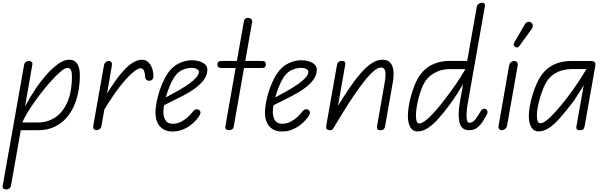

<svg xmlns="http://www.w3.org/2000/svg" viewBox="-62 -992 4609 1463"><path d="M-15.5 451.5Q-28 451.5 -35.8 445.2Q-43.5 439 -41.5 424L121.5 -497.5Q124 -512.5 135 -520Q146 -527.5 158.5 -527.5Q171 -527.5 179 -520.8Q187 -514 184.5 -500.5L128.5 -180Q162.5 -245 204.8 -308.5Q247 -372 292.8 -423.5Q338.5 -475 382.8 -506Q427 -537 465 -537Q506.5 -537 526.8 -505.2Q547 -473.5 546.5 -417.5Q546 -343.5 532.2 -279.8Q518.5 -216 492 -164.5Q465.5 -113 427.2 -76.2Q389 -39.5 339.5 -19.8Q290 0 230 0H96.5L21.5 423Q19 437.5 8.2 444.5Q-2.5 451.5 -15.5 451.5ZM108 -59H230Q298.5 -59 356.5 -96Q414.5 -133 450 -210.5Q485.5 -288 486 -409.5Q486 -422 484.5 -437Q483 -452 475.8 -463.2Q468.5 -474.5 451 -474.5Q436 -474.5 409 -453.5Q382 -432.5 348 -396.8Q314 -361 278 -317Q242 -273 208.5 -226.2Q175 -179.5 148.5 -136Q122 -92.5 108 -59Z M1077 -377Q1063 -376 1053.8 -384Q1044.5 -392 1044.5 -403.5Q1044.5 -424.5 1037 -448.2Q1029.5 -472 1009 -472Q992 -472 954.8 -443.2Q917.5 -414.5 861.8 -345.8Q806 -277 733 -157.5L711.5 -34.5Q708.5 -17 697.5 -8.5Q686.5 0 673 0Q661 0 653.5 -7.8Q646 -15.5 648.5 -32L730 -493Q733 -510.5 743.8 -519Q754.5 -527.5 767 -527.5Q779 -527.5 786.2 -519Q793.5 -510.5 790 -490.5L754.5 -281Q815.5 -379 862.8 -434.8Q910 -490.5 948.5 -513.8Q987 -537 1020.5 -537Q1046.5 -537 1066 -519.8Q1085.5 -502.5 1096.2 -473.5Q1107 -444.5 1107 -410Q1107 -398 1100.5 -388Q1094 -378 1077 -377Z M1252.5 10Q1221.5 10 1196.2 -0.5Q1171 -11 1153.5 -32.2Q1136 -53.5 1128.2 -85.5Q1120.5 -117.5 1124 -160.5Q1128 -208 1141.5 -259.2Q1155 -310.5 1175 -356.8Q1195 -403 1217.5 -435Q1250 -483.5 1299.2 -508.2Q1348.5 -533 1401 -533Q1429 -533 1455.8 -525.2Q1482.5 -517.5 1500.2 -501.8Q1518 -486 1518 -461.5Q1518 -427.5 1498.8 -395.2Q1479.5 -363 1439.8 -331Q1400 -299 1338 -265.5Q1305 -248.5 1261.5 -226.8Q1218 -205 1188 -190Q1186 -180.5 1184.8 -168.2Q1183.5 -156 1183 -147.5Q1181 -107 1197.5 -78Q1214 -49 1253.5 -49Q1289.5 -49 1319.2 -65Q1349 -81 1369.5 -100.2Q1390 -119.5 1398 -130Q1417.5 -156.5 1431 -159Q1444.5 -161.5 1456 -153Q1465 -146.5 1465.5 -133Q1466 -119.5 1443 -89.5Q1437 -81.5 1421.2 -65.2Q1405.5 -49 1381.2 -31.8Q1357 -14.5 1324.5 -2.2Q1292 10 1252.5 10ZM1201 -250Q1217 -258.5 1247.2 -274.5Q1277.5 -290.5 1312.8 -311.2Q1348 -332 1380.2 -355Q1412.5 -378 1433 -401.2Q1453.5 -424.5 1453.5 -445Q1453.5 -459 1436.8 -467Q1420 -475 1398.5 -475Q1369 -475 1332.5 -461Q1296 -447 1267 -406Q1247 -376 1229.8 -333.2Q1212.5 -290.5 1201 -250Z M1683.5 0Q1669.5 0 1661 -7Q1652.5 -14 1655 -28L1733.5 -474H1626.5Q1608 -474 1601.2 -481.5Q1594.5 -489 1594.5 -501.5Q1594.5 -513 1601.2 -520.2Q1608 -527.5 1626.5 -527.5H1743L1796.5 -830Q1799 -843.5 1807.5 -849.8Q1816 -856 1826.5 -856Q1841 -856 1851.2 -847.5Q1861.5 -839 1859 -823L1807 -527.5H1933.5Q1952 -527.5 1958 -520.5Q1964 -513.5 1964 -501.5Q1964 -489 1958 -481.5Q1952 -474 1933.5 -474H1797.5L1719 -28Q1716.5 -13 1706.5 -6.5Q1696.5 0 1683.5 0Z M2086.5 10Q2055.5 10 2030.2 -0.5Q2005 -11 1987.5 -32.2Q1970 -53.5 1962.2 -85.5Q1954.5 -117.5 1958 -160.5Q1962 -208 1975.5 -259.2Q1989 -310.5 2009 -356.8Q2029 -403 2051.5 -435Q2084 -483.5 2133.2 -508.2Q2182.5 -533 2235 -533Q2263 -533 2289.8 -525.2Q2316.5 -517.5 2334.2 -501.8Q2352 -486 2352 -461.5Q2352 -427.5 2332.8 -395.2Q2313.5 -363 2273.8 -331Q2234 -299 2172 -265.5Q2139 -248.5 2095.5 -226.8Q2052 -205 2022 -190Q2020 -180.5 2018.8 -168.2Q2017.5 -156 2017 -147.5Q2015 -107 2031.5 -78Q2048 -49 2087.5 -49Q2123.5 -49 2153.2 -65Q2183 -81 2203.5 -100.2Q2224 -119.5 2232 -130Q2251.5 -156.5 2265 -159Q2278.5 -161.5 2290 -153Q2299 -146.5 2299.5 -133Q2300 -119.5 2277 -89.5Q2271 -81.5 2255.2 -65.2Q2239.5 -49 2215.2 -31.8Q2191 -14.5 2158.5 -2.2Q2126 10 2086.5 10ZM2035 -250Q2051 -258.5 2081.2 -274.5Q2111.5 -290.5 2146.8 -311.2Q2182 -332 2214.2 -355Q2246.5 -378 2267 -401.2Q2287.5 -424.5 2287.5 -445Q2287.5 -459 2270.8 -467Q2254 -475 2232.5 -475Q2203 -475 2166.5 -461Q2130 -447 2101 -406Q2081 -376 2063.8 -333.2Q2046.5 -290.5 2035 -250Z M2835 0Q2816 0 2812.8 -10.2Q2809.5 -20.5 2812 -37L2869 -361.5Q2873 -382 2875.2 -409.2Q2877.5 -436.5 2871 -457Q2864.5 -477.5 2841 -477.5Q2816 -477.5 2781.2 -446.5Q2746.5 -415.5 2706.8 -364.2Q2667 -313 2626 -251.5Q2585 -190 2547 -128Q2509 -66 2478 -14Q2472 -4.5 2466.5 -1.8Q2461 1 2447.5 -0.5Q2427.5 -3.5 2424.8 -13.5Q2422 -23.5 2426 -46.5L2505 -493Q2507.5 -505 2511.5 -512.8Q2515.5 -520.5 2523.5 -524Q2531.5 -527.5 2545 -527.5Q2561 -527.5 2566 -520Q2571 -512.5 2568 -496L2513.5 -185.5Q2555.5 -254 2597.8 -317Q2640 -380 2682.5 -429.5Q2725 -479 2767.5 -508Q2810 -537 2852 -537Q2894.5 -537 2914 -511.8Q2933.5 -486.5 2936.2 -447Q2939 -407.5 2931 -364.5L2872 -28.5Q2870 -16 2862.8 -8Q2855.5 0 2835 0Z M3495 -1.5Q3448.5 -8.5 3437.5 -67.2Q3426.5 -126 3442 -212L3466.5 -350Q3445 -315 3416 -269.2Q3387 -223.5 3351.5 -177Q3315.5 -130 3277.8 -87.2Q3240 -44.5 3200.2 -17.5Q3160.5 9.5 3118 9.5Q3084 9.5 3065 -21.8Q3046 -53 3046 -109Q3046 -141 3052.5 -181.5Q3059 -222 3070.8 -264.2Q3082.5 -306.5 3097.8 -344.5Q3113 -382.5 3131 -409.5Q3172.5 -471.5 3231.8 -499.5Q3291 -527.5 3354.5 -527.5H3498L3570.5 -937.5Q3573.5 -954 3585 -962.8Q3596.5 -971.5 3609 -971.5Q3622.5 -971.5 3629 -965.2Q3635.5 -959 3632 -940L3500.5 -194.5Q3497.5 -176.5 3495 -153Q3492.5 -129.5 3492.8 -107.5Q3493 -85.5 3498 -71Q3503 -56.5 3514 -56.5Q3532 -56.5 3547.8 -69.8Q3563.5 -83 3581.5 -113L3590.5 -128.5Q3601.5 -147.5 3609.5 -155.5Q3617.5 -163.5 3628.5 -163.5Q3638.5 -163.5 3645.8 -156.8Q3653 -150 3653 -136Q3653 -128 3643.2 -111Q3633.5 -94 3620.5 -72.5Q3597.5 -35.5 3568.8 -15.2Q3540 5 3495 -1.5ZM3107.5 -115.5Q3107.5 -103.5 3108.8 -88.5Q3110 -73.5 3115.5 -62.5Q3121 -51.5 3134.5 -51.5Q3159.5 -51.5 3208.2 -97.2Q3257 -143 3326.5 -233.5Q3370 -290 3410.2 -348.2Q3450.5 -406.5 3484 -465H3354.5Q3329 -465 3296.5 -456Q3264 -447 3232.5 -426.2Q3201 -405.5 3177 -370.5Q3162 -347.5 3149.2 -313.5Q3136.5 -279.5 3127 -242.2Q3117.5 -205 3112.5 -171.2Q3107.5 -137.5 3107.5 -115.5Z M3762 0Q3749.5 0 3741.8 -8Q3734 -16 3737 -33L3817.5 -493.5Q3820.5 -511 3832.5 -519.2Q3844.5 -527.5 3858.5 -527.5Q3870 -527.5 3878 -518.8Q3886 -510 3882 -489.5L3802 -36Q3798.5 -18 3786.2 -9Q3774 0 3762 0ZM3865 -634Q3857 -639 3853 -646.5Q3849 -654 3858 -669.5L3935 -803.5Q3947.5 -825 3962.8 -825.8Q3978 -826.5 3987 -819Q3998.5 -808.5 3998 -795.8Q3997.5 -783 3989 -771L3896.5 -643Q3887.5 -630.5 3879.8 -630.2Q3872 -630 3865 -634Z M4040 9.5Q4006 9.5 3986.8 -22.2Q3967.5 -54 3967.5 -110Q3967.5 -142.5 3975 -183.5Q3982.5 -224.5 3995.2 -267Q4008 -309.5 4024.5 -347.5Q4041 -385.5 4058.5 -412Q4086.5 -454 4123.2 -479.2Q4160 -504.5 4202 -515.8Q4244 -527 4286.5 -527H4440Q4463 -527 4470.2 -517.5Q4477.5 -508 4473 -483.5L4392.5 -28.5Q4391.5 -23 4385.8 -11.5Q4380 0 4356.5 0Q4335.5 0 4332 -8.8Q4328.5 -17.5 4329.5 -25.5L4386 -342.5Q4367 -311.5 4349.8 -284.2Q4332.5 -257 4317.5 -234.5Q4302.5 -212 4289 -195.5Q4244 -138 4203.2 -91.5Q4162.5 -45 4122.5 -17.8Q4082.5 9.5 4040 9.5ZM4029 -118Q4029 -106 4030.2 -90.8Q4031.5 -75.5 4037.2 -64.2Q4043 -53 4056.5 -53Q4081.5 -53 4127 -95.5Q4172.5 -138 4242 -225Q4291 -287.5 4332.8 -349.5Q4374.5 -411.5 4406.5 -465.5H4286.5Q4260 -465.5 4226.8 -457.2Q4193.5 -449 4161.2 -428.8Q4129 -408.5 4105.5 -373Q4090.5 -350.5 4076.8 -316.5Q4063 -282.5 4052.2 -245Q4041.5 -207.5 4035.2 -173.8Q4029 -140 4029 -118Z"/></svg>

Font: Edu QLD Hand
Style: Regular
Weight: 400
Designer: Tina and Corey Anderson, Eben Sorkin
Foundry: Sorkin Type Co.
Version: Version 2.000